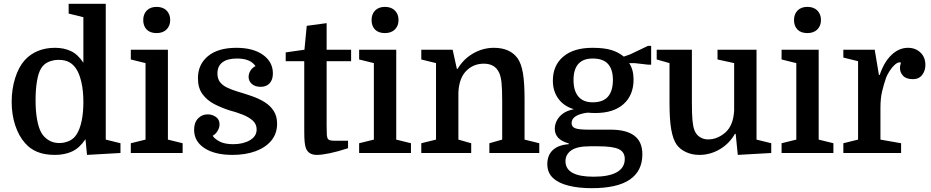

<svg xmlns="http://www.w3.org/2000/svg" viewBox="-20 -800 4868 1004"><path d="M41 -268Q41 -333 59 -391Q77 -449 109 -485Q138 -517 178 -533.5Q218 -550 268 -550Q314 -550 350.5 -533Q387 -516 416 -472V-710L339 -729V-780H533V-70L610 -51V0L435 10L427 -72Q396 -26 357 -8Q318 10 267 10Q213 10 174.5 -6Q136 -22 110 -53Q78 -89 59.5 -145Q41 -201 41 -268ZM416 -266Q416 -325 406 -368.5Q396 -412 381 -436Q366 -461 343.5 -474Q321 -487 287 -487Q259 -487 234 -476.5Q209 -466 194 -441Q180 -417 173 -373.5Q166 -330 166 -276Q166 -218 174 -174.5Q182 -131 196 -106Q211 -81 235 -66.5Q259 -52 290 -52Q317 -52 341.5 -63Q366 -74 381 -98Q398 -125 407 -168Q416 -211 416 -266Z M741 -470 664 -489V-540H858V-70L935 -51V0H664V-51L741 -70ZM729 -695Q729 -726 747.5 -745Q766 -764 799 -764Q832 -764 851 -745Q870 -726 870 -695Q870 -665 851 -646Q832 -627 799 -627Q765 -627 747 -645.5Q729 -664 729 -695Z M1199 -46Q1251 -46 1286.5 -66.5Q1322 -87 1322 -123Q1322 -152 1300.5 -170.5Q1279 -189 1246.5 -201.5Q1214 -214 1180 -223Q1139 -236 1101 -255.5Q1063 -275 1039 -307.5Q1015 -340 1015 -391Q1015 -463 1067.5 -506.5Q1120 -550 1216 -550Q1304 -550 1355.5 -513Q1407 -476 1407 -416Q1407 -383 1390 -364.5Q1373 -346 1343 -346Q1314 -346 1297 -361Q1280 -376 1280 -398Q1280 -415 1290 -431Q1300 -447 1316 -454Q1303 -474 1279 -484Q1255 -494 1219 -494Q1169 -494 1143 -474Q1117 -454 1117 -416Q1117 -389 1130 -371.5Q1143 -354 1166.5 -342.5Q1190 -331 1223 -321Q1261 -310 1298 -297Q1335 -284 1364.5 -265.5Q1394 -247 1411.5 -219.5Q1429 -192 1429 -153Q1429 -101 1398.5 -64.5Q1368 -28 1315.5 -9Q1263 10 1196 10Q1103 10 1049 -25.5Q995 -61 995 -121Q995 -159 1015.5 -180.5Q1036 -202 1066 -202Q1090 -202 1109 -188.5Q1128 -175 1128 -150Q1128 -132 1117.5 -115Q1107 -98 1092 -90Q1103 -73 1129.5 -59.5Q1156 -46 1199 -46Z M1474 -480V-526L1572 -540L1584 -665L1688 -679V-540H1816V-480H1688V-143Q1688 -109 1689 -96.5Q1690 -84 1693 -76Q1696 -70 1704 -67Q1712 -64 1730 -64H1800V-25Q1745 -7 1703.5 1.5Q1662 10 1637 10Q1592 10 1579 -27Q1575 -39 1573 -58Q1571 -77 1571 -114V-480Z M1935 -470 1858 -489V-540H2052V-70L2129 -51V0H1858V-51L1935 -70ZM1923 -695Q1923 -726 1941.5 -745Q1960 -764 1993 -764Q2026 -764 2045 -745Q2064 -726 2064 -695Q2064 -665 2045 -646Q2026 -627 1993 -627Q1959 -627 1941 -645.5Q1923 -664 1923 -695Z M2260 -70V-470L2183 -489V-540H2347L2369 -440H2373Q2403 -491 2454 -520.5Q2505 -550 2563 -550Q2646 -550 2686 -496Q2706 -468 2714.5 -417.5Q2723 -367 2723 -281V-70L2800 -51V0H2539V-51L2606 -70V-273Q2606 -335 2602.5 -368Q2599 -401 2590 -420Q2578 -445 2558 -456Q2538 -467 2510 -467Q2458 -467 2422 -433Q2381 -396 2377 -317V-70L2444 -51V0H2183V-51Z M3339 7Q3339 94 3273.5 139Q3208 184 3074 184Q3006 184 2953.5 171Q2901 158 2871.5 130.5Q2842 103 2842 58Q2842 12 2870.5 -15Q2899 -42 2954 -46V-50Q2881 -70 2881 -127Q2881 -147 2891 -168Q2901 -189 2923 -205.5Q2945 -222 2981 -229Q2929 -244 2900 -283.5Q2871 -323 2871 -378Q2871 -458 2925.5 -504Q2980 -550 3078 -550Q3139 -550 3176.5 -538.5Q3214 -527 3242 -504L3276 -516L3368 -560H3385V-462H3368L3298 -470H3270Q3293 -436 3293 -384Q3293 -303 3241 -256Q3189 -209 3093 -209Q3083 -209 3073 -209.5Q3063 -210 3053 -211Q3013 -206 2991 -192.5Q2969 -179 2969 -156Q2969 -137 2987.5 -129.5Q3006 -122 3057 -122H3173Q3255 -122 3297 -90.5Q3339 -59 3339 7ZM3109 -35H3064Q2997 -35 2967 -13.5Q2937 8 2937 43Q2937 124 3084 124Q3164 124 3205.5 100.5Q3247 77 3247 31Q3247 -5 3216 -20Q3185 -35 3109 -35ZM2979 -382Q2979 -325 3004.5 -295Q3030 -265 3079 -265Q3134 -265 3159.5 -295Q3185 -325 3185 -382Q3185 -437 3159.5 -465.5Q3134 -494 3079 -494Q3029 -494 3004 -465.5Q2979 -437 2979 -382Z M3598 -540V-267Q3598 -203 3601 -171Q3604 -139 3611 -120Q3620 -96 3639.5 -83.5Q3659 -71 3682 -71Q3709 -71 3732 -81Q3755 -91 3774 -108Q3815 -145 3819 -223V-470L3732 -489V-540H3936V-70L4013 -51V0L3838 10L3827 -100H3823Q3794 -49 3744 -19.5Q3694 10 3637 10Q3599 10 3567.5 -4.5Q3536 -19 3518 -44Q3499 -72 3490 -123Q3481 -174 3481 -259V-470L3414 -489V-540Z M4144 -470 4067 -489V-540H4261V-70L4338 -51V0H4067V-51L4144 -70ZM4132 -695Q4132 -726 4150.5 -745Q4169 -764 4202 -764Q4235 -764 4254 -745Q4273 -726 4273 -695Q4273 -665 4254 -646Q4235 -627 4202 -627Q4168 -627 4150 -645.5Q4132 -664 4132 -695Z M4691 -472Q4690 -473 4688 -473.5Q4686 -474 4685 -474Q4673 -474 4659 -461.5Q4645 -449 4633 -430.5Q4621 -412 4614 -395Q4602 -361 4593 -323.5Q4584 -286 4584 -237V-70L4692 -51V0H4390V-51L4467 -70V-480L4390 -499V-540H4554L4576 -408H4580Q4603 -476 4642 -513Q4681 -550 4728 -550Q4767 -550 4793 -525.5Q4819 -501 4819 -460Q4819 -430 4802 -408Q4785 -386 4754 -386Q4719 -386 4702.5 -403.5Q4686 -421 4686 -445Q4686 -452 4687 -456Q4688 -460 4691 -472Z"/></svg>

Font: Domine SemiBold
Style: Regular
Weight: 600
Designer: Pablo Impallari, Rodrigo Fuenzalida, Brenda Gallo
Foundry: Pablo Impallari, Rodrigo Fuenzalida, Brenda Gallo
Version: Version 2.000